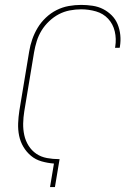

<svg xmlns="http://www.w3.org/2000/svg" viewBox="-20 -763 540 783"><path d="M184 0 200 -96Q174 -98 149.5 -105Q125 -112 106.5 -127.5Q88 -143 75.5 -164Q63 -185 58 -209.5Q53 -234 54 -260Q55 -286 59 -312L99 -553Q103 -578 111.5 -602.5Q120 -627 133.5 -649.5Q147 -672 167 -691Q187 -710 211 -722Q235 -734 260.5 -738.5Q286 -743 311 -743Q334 -743 357.5 -739.5Q381 -736 400.5 -726Q420 -716 435.5 -700.5Q451 -685 459.5 -664.5Q468 -644 470.5 -620.5Q473 -597 469 -573L468 -568H449L450 -573Q455 -605 448 -635Q441 -665 421 -686.5Q401 -708 371.5 -716.5Q342 -725 311 -725Q288 -725 264.5 -720.5Q241 -716 220 -705Q199 -694 180.5 -676.5Q162 -659 149.5 -638.5Q137 -618 130 -595.5Q123 -573 119 -550L79 -309Q75 -284 74.5 -259.5Q74 -235 79 -212Q84 -189 96.5 -169Q109 -149 128 -136Q147 -123 171.5 -118.5Q196 -114 221 -114H223L204 0Z"/></svg>

Font: Iosevka Curly Thin
Style: Italic
Weight: 100
Italic angle: -9°
Monospace: yes
Designer: Belleve Invis
Foundry: Belleve Invis
Version: Version 22.1.2; ttfautohint (v1.8.4)